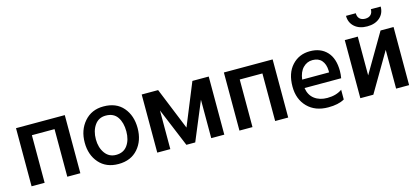

<svg xmlns="http://www.w3.org/2000/svg" viewBox="-60 -1204 3682 1686"><g transform="rotate(-15 1781.5 -361.0)"><path d="M508.8 0V-528.3H65.4V0H184.1V-432.6H390.1V0Z M855 8.8Q967.8 8.8 1032.5 -65.2Q1097.2 -139.2 1097.2 -253.2Q1097.2 -367.2 1034.2 -440.7Q971.2 -514.2 855 -514.2Q747.1 -514.2 681.2 -438.5Q615.2 -362.8 615.2 -249Q615.2 -137.2 679.2 -64.2Q743.2 8.8 855 8.8ZM854 -431.2Q925.8 -431.2 960 -380.6Q994.1 -330.1 994.1 -251Q994.1 -173.8 958.5 -124Q922.9 -74.2 855 -74.2Q791 -74.2 754.2 -125.5Q717.3 -176.8 717.3 -252Q717.3 -328.1 753.2 -379.6Q789.1 -431.2 854 -431.2Z M1512.7 -146 1357.4 -528.3H1208V0H1326.7V-351.6L1472.7 0H1553.2L1698.7 -349.6V0H1817.4V-528.3H1668.9Z M2398.4 0V-528.3H1955.1V0H2073.7V-432.6H2279.8V0Z M2847.7 -290H2603Q2611.8 -358.9 2647.9 -395.5Q2684.1 -432.1 2733.9 -432.1Q2788.1 -432.1 2816.9 -398.7Q2845.7 -365.2 2847.7 -308.1ZM2910.6 -115.2Q2856.4 -77.1 2775.9 -77.1Q2706.1 -77.1 2659.9 -112.1Q2613.8 -147 2604 -212.9H2937Q2942.9 -247.1 2942.9 -277.8Q2942.9 -392.1 2886 -452.6Q2829.1 -513.2 2731.9 -513.2Q2632.8 -513.2 2568.8 -443.6Q2504.9 -374 2504.9 -252Q2504.9 -137.2 2574.7 -66.2Q2644.5 4.9 2762.7 4.9Q2854.5 5.4 2910.6 -26.9Z M3379.4 -528.3 3172.4 -175.8V-528.3H3054.2V0H3172.4L3379.4 -352.5V0H3497.6V-528.3ZM3435.1 -731H3345.7Q3345.7 -698.7 3327.6 -680.9Q3309.6 -663.1 3277.3 -663.1Q3245.1 -663.1 3226.8 -680.9Q3208.5 -698.7 3208.5 -731H3119.6Q3119.6 -669.4 3162.6 -631.3Q3205.6 -593.3 3277.3 -593.3Q3349.1 -593.3 3392.1 -631.3Q3435.1 -669.4 3435.1 -731Z"/></g></svg>

Font: FAU Chimera Medium
Style: Regular
Weight: 500
Version: Version 1.002;hotconv 1.0.117;makeotfexe 2.5.65602